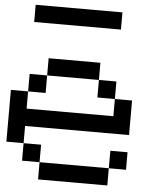

<svg xmlns="http://www.w3.org/2000/svg" viewBox="-68 -1168 1026 1227"><g transform="rotate(5 444.5 -555.0)"><path d="M222.7 0Q222.7 -27.3 222.7 -110.4Q333 -110.4 667 -110.4Q667 -83 667 0Q555.7 0 222.7 0ZM110.4 -110.4Q110.4 -138.7 110.4 -222.7Q138.7 -222.7 222.7 -222.7Q222.7 -194.3 222.7 -110.4Q194.3 -110.4 110.4 -110.4ZM667 -110.4Q667 -138.7 667 -222.7Q694.3 -222.7 777.3 -222.7Q777.3 -194.3 777.3 -110.4Q750 -110.4 667 -110.4ZM0 -222.7Q0 -305.7 0 -554.7Q27.3 -554.7 110.4 -554.7Q110.4 -527.3 110.4 -444.3Q250 -444.3 667 -444.3Q667 -471.7 667 -554.7Q694.3 -554.7 777.3 -554.7Q777.3 -500 777.3 -333Q610.4 -333 110.4 -333Q110.4 -305.7 110.4 -222.7Q83 -222.7 0 -222.7ZM110.4 -554.7Q110.4 -583 110.4 -667Q138.7 -667 222.7 -667Q222.7 -638.7 222.7 -554.7Q194.3 -554.7 110.4 -554.7ZM554.7 -554.7Q554.7 -583 554.7 -667Q583 -667 667 -667Q667 -638.7 667 -554.7Q638.7 -554.7 554.7 -554.7ZM222.7 -667Q222.7 -694.3 222.7 -777.3Q305.7 -777.3 554.7 -777.3Q554.7 -750 554.7 -667Q471.7 -667 222.7 -667ZM110.4 -1000Q110.4 -1027.3 110.4 -1110.4Q250 -1110.4 667 -1110.4Q667 -1083 667 -1000Q583 -1000 333 -1000Q277.3 -1000 110.4 -1000Z"/></g></svg>

Font: Ingsat TST_CRD
Style: Regular
Weight: 300
Designer: Tofik Waleny
Version: 1.0